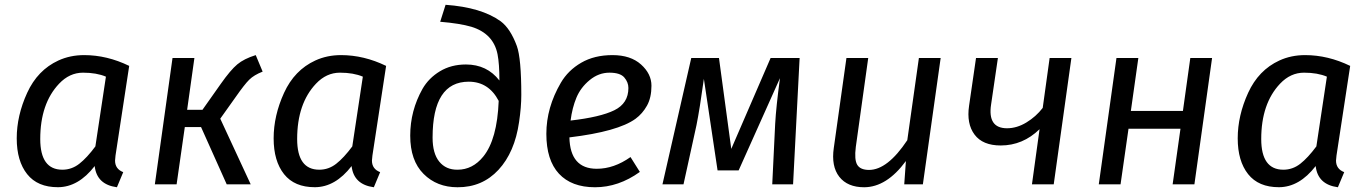

<svg xmlns="http://www.w3.org/2000/svg" viewBox="-20 -769 5703 801"><path d="M226.6 -419.9Q147.9 -336.9 147.9 -189Q147.9 -61 240.2 -61Q279.3 -61 311 -85.9Q342.8 -110.8 377.9 -158.2L421.9 -449.2Q382.8 -465.8 326.4 -465.8Q270 -465.8 226.6 -419.9ZM331.1 -539.1Q426.3 -539.1 519 -494.1L461.9 -120.1Q460 -104 460 -99.1Q460 -64 494.1 -50.8L467.8 12.2Q383.8 1 375 -76.2Q307.1 11.7 221.9 12Q136.7 12.2 93.3 -42.5Q49.8 -97.2 49.8 -191.9Q49.8 -286.6 93.3 -381.6Q136.7 -476.6 223.6 -516.6Q272.5 -539.1 331.1 -539.1Z M1046.9 -539.1 1075.7 -470.2Q1039.6 -456.1 1019.8 -436.5Q1000 -417 962.9 -363.8L898.9 -273.9L1025.9 0H925.8L818.8 -238.8H751L716.8 0H626L699.7 -526.9H791L760.7 -311H824.7L900.9 -418.9Q941.9 -477.1 970 -500.5Q998 -523.9 1046.9 -539.1Z M1298.3 -419.9Q1219.7 -336.9 1219.7 -189Q1219.7 -61 1312 -61Q1351.1 -61 1382.8 -85.9Q1414.6 -110.8 1449.7 -158.2L1493.7 -449.2Q1454.6 -465.8 1398.2 -465.8Q1341.8 -465.8 1298.3 -419.9ZM1402.8 -539.1Q1498 -539.1 1590.8 -494.1L1533.7 -120.1Q1531.7 -104 1531.7 -99.1Q1531.7 -64 1565.9 -50.8L1539.6 12.2Q1455.6 1 1446.8 -76.2Q1378.9 11.7 1293.7 12Q1208.5 12.2 1165 -42.5Q1121.6 -97.2 1121.6 -191.9Q1121.6 -286.6 1165 -381.6Q1208.5 -476.6 1295.4 -516.6Q1344.2 -539.1 1402.8 -539.1Z M1935.5 -428.2Q1784.7 -428.2 1784.7 -194.8Q1784.7 -128.9 1812.5 -94.7Q1840.3 -60.5 1888.7 -61Q1951.7 -61 1996.1 -115.7Q2054.2 -187 2060.5 -348.1Q2018.6 -428.2 1935.5 -428.2ZM2154.8 -373Q2154.8 -322.3 2145.5 -259.8Q2127.4 -133.8 2059.6 -60.5Q1991.7 12.7 1888.7 12.2Q1802.7 12.2 1747.1 -43.5Q1691.4 -99.1 1691.4 -203.1Q1691.4 -307.1 1742.7 -398.4Q1768.6 -443.4 1815.4 -471.7Q1862.3 -500 1923.8 -500Q2011.7 -500 2063.5 -433.1Q2063.5 -502.9 2055.7 -542.5Q2038.6 -628.9 1946.8 -657.2Q1898.4 -671.4 1816.4 -678.2L1838.9 -749Q1988.3 -738.3 2068.8 -680.2Q2109.4 -649.9 2136.2 -577.1Q2154.8 -525.4 2154.8 -373Z M2601.6 -401.9Q2601.6 -425.8 2584.5 -445.8Q2567.4 -465.8 2522.5 -465.8Q2477.5 -465.8 2439.9 -434.8Q2402.3 -403.8 2384.8 -361.6Q2367.2 -319.3 2360.4 -266.1Q2484.4 -280.3 2543 -309.1Q2601.6 -337.9 2601.6 -401.9ZM2631.3 -273.4Q2558.1 -220.2 2355.5 -195.8Q2358.4 -64.9 2469.7 -64.9Q2541.5 -64.9 2610.4 -113.8L2649.4 -51.8Q2560.5 12.2 2462.4 12.2Q2364.3 12.2 2311.8 -44.4Q2259.3 -101.1 2259.3 -210.7Q2259.3 -320.3 2319.8 -423.8Q2350.1 -475.6 2404.8 -507.3Q2459.5 -539.1 2535.2 -539.1Q2610.8 -539.1 2654.3 -500Q2697.8 -460.9 2697.8 -411.4Q2697.8 -361.8 2679.2 -328.4Q2660.6 -294.9 2631.3 -273.4Z M3288.6 0H3201.7L3213.9 -252Q3217.8 -322.8 3233.9 -442.9L3061.5 -58.1H2973.6L2916.5 -439.9Q2899.4 -315.9 2885.7 -247.1L2831.5 0H2743.7L2863.8 -526.9H2979.5L3030.8 -147.9L3194.8 -526.9H3315.9Z M3605.5 -60.1Q3682.6 -60.1 3765.1 -184.1L3813.5 -526.9H3904.3L3830.1 0H3752.4L3759.3 -97.2Q3679.2 11.7 3585.4 12.2Q3515.6 12.2 3481.4 -31.5Q3447.3 -75.2 3458.5 -151.9L3511.2 -526.9H3602.1L3550.3 -155.8Q3543.5 -102.5 3556.4 -81.3Q3569.3 -60.1 3605.5 -60.1Z M4154.8 -162.1Q4079.6 -162.1 4045.7 -207.5Q4011.7 -252.9 4022.9 -328.1L4051.8 -526.9H4143.1L4114.7 -333Q4099.6 -233.9 4181.2 -233.9Q4222.2 -233.9 4262 -258.1Q4301.8 -282.2 4330.1 -318.8L4358.9 -526.9H4449.7L4376 0H4285.2L4316.9 -230Q4247.1 -162.1 4154.8 -162.1Z M4904.8 -231.9H4688L4654.8 0H4564L4637.7 -526.9H4729L4697.8 -306.2H4915L4945.8 -526.9H5036.6L4962.9 0H4872.1Z M5320.3 -419.9Q5241.7 -336.9 5241.7 -189Q5241.7 -61 5334 -61Q5373 -61 5404.8 -85.9Q5436.5 -110.8 5471.7 -158.2L5515.6 -449.2Q5476.6 -465.8 5420.2 -465.8Q5363.8 -465.8 5320.3 -419.9ZM5424.8 -539.1Q5520 -539.1 5612.8 -494.1L5555.7 -120.1Q5553.7 -104 5553.7 -99.1Q5553.7 -64 5587.9 -50.8L5561.5 12.2Q5477.5 1 5468.8 -76.2Q5400.9 11.7 5315.7 12Q5230.5 12.2 5187 -42.5Q5143.6 -97.2 5143.6 -191.9Q5143.6 -286.6 5187 -381.6Q5230.5 -476.6 5317.4 -516.6Q5366.2 -539.1 5424.8 -539.1Z"/></svg>

Font: FiraSans-Italic
Style: Italic
Weight: 400
Italic angle: -8°
Designer: Carrois Corporate & Edenspiekermann AG
Foundry: Carrois Corporate GbR & Edenspiekermann AG
Version: Version 3.106;PS 003.106;hotconv 1.0.70;makeotf.lib2.5.58329